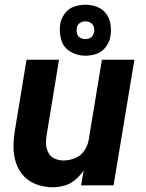

<svg xmlns="http://www.w3.org/2000/svg" viewBox="-20 -782 616 810"><path d="M202 8Q227 8 252 1Q277 -6 297.5 -23.5Q318 -41 333 -63L322 0H459L547 -530H410L354 -191Q350 -167 335 -145.5Q320 -124 296 -114.5Q272 -105 248 -105Q228 -105 210.5 -113Q193 -121 184 -138Q175 -155 174 -174.5Q173 -194 177 -214L229 -530H92L43 -233Q37 -197 37 -162Q37 -127 47.5 -95Q58 -63 80.5 -39Q103 -15 135.5 -3.5Q168 8 202 8ZM340 -547Q364 -547 387.5 -555Q411 -563 426.5 -584Q442 -605 446 -629Q450 -655 446 -680Q442 -705 427.5 -724.5Q413 -744 389.5 -753Q366 -762 340 -762Q316 -762 292.5 -754Q269 -746 253.5 -725Q238 -704 234 -681Q229 -646 238.5 -613.5Q248 -581 277 -564Q306 -547 340 -547ZM340 -617Q328 -617 318 -623Q308 -629 305 -640.5Q302 -652 304 -664Q305 -672 310.5 -679Q316 -686 324 -689Q332 -692 340 -692Q352 -692 362 -686Q372 -680 375.5 -669Q379 -658 377 -646Q375 -638 370 -630.5Q365 -623 356.5 -620Q348 -617 340 -617Z"/></svg>

Font: Iosevka Sparkle XBdObl
Style: Regular
Weight: 800
Italic angle: -9°
Designer: Belleve Invis
Foundry: Belleve Invis
Version: Version 4.5.0; ttfautohint (v1.8.3)